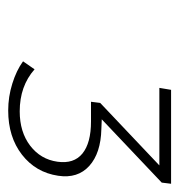

<svg xmlns="http://www.w3.org/2000/svg" viewBox="-4 -734 447 480"><g transform="rotate(90 220.0 -494.5)"><path d="M133.8 -328.1 153.8 -356.9Q195.8 -319.8 258.8 -319.8Q310.5 -319.8 344.7 -345.9Q378.9 -372.1 384.8 -414.1Q390.6 -455.1 364.3 -476.6Q337.9 -498 284.2 -498H234.9L237.8 -521L394 -668.9H200.2L205.1 -698.2H439.9L437 -674.8L278.8 -524.9L303.2 -523.9Q363.3 -522.5 395.3 -493.7Q427.2 -464.8 419.9 -416Q411.6 -359.9 367.2 -325.4Q322.8 -291 256.8 -291Q222.2 -291 189.5 -301.3Q156.7 -311.5 133.8 -328.1Z"/></g></svg>

Font: Trueno UltraLight
Style: Italic
Weight: 250
Designer: Julieta Ulanovsky
Foundry: Julieta Ulanovsky
Version: Version 3.001b | FøM Fix